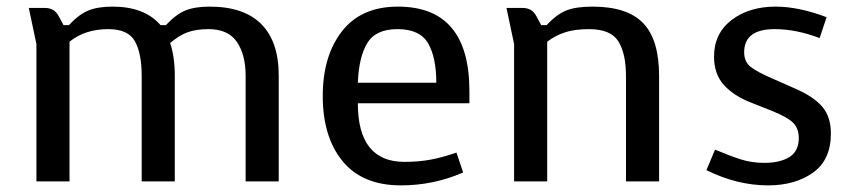

<svg xmlns="http://www.w3.org/2000/svg" viewBox="-20 -548 2597 580"><path d="M465 -472H481Q512 -505 540.5 -516.5Q569 -528 613 -528Q717 -528 769.5 -475Q822 -422 822 -320V0H722V-319Q722 -383 695.5 -421.5Q669 -460 610 -460Q574 -460 548 -451Q522 -442 494 -418Q508 -376 508 -320V0H408V-319Q408 -387 387.5 -423.5Q367 -460 307 -460Q237 -460 190 -422V0H90V-415L67 -524H116Q129 -524 139.5 -518.5Q150 -513 158 -498L172 -472H188Q219 -505 247.5 -516.5Q276 -528 320 -528Q417 -528 465 -472Z M955 -258Q955 -134 1015 -61Q1075 12 1191 12Q1290 12 1379 -27L1359 -87Q1315 -72 1279.5 -65.5Q1244 -59 1202 -59Q1061 -59 1061 -236H1398V-273Q1398 -528 1182 -528Q1071 -528 1013 -453.5Q955 -379 955 -258ZM1181 -460Q1248 -460 1273 -417.5Q1298 -375 1298 -298H1061Q1064 -376 1089.5 -418Q1115 -460 1181 -460Z M1601 -498 1615 -472H1631Q1662 -505 1691 -516.5Q1720 -528 1770 -528Q1875 -528 1923 -478Q1971 -428 1971 -319V0H1871V-318Q1871 -386 1848 -423Q1825 -460 1759 -460Q1717 -460 1687.5 -450.5Q1658 -441 1633 -422V0H1533V-415L1510 -524H1559Q1572 -524 1582.5 -518.5Q1593 -513 1601 -498Z M2300 12Q2207 12 2114 -34L2140 -96Q2185 -77 2218 -66.5Q2251 -56 2289 -56Q2336 -56 2364.5 -73.5Q2393 -91 2393 -131Q2393 -159 2377 -176Q2361 -193 2312 -213L2249 -238Q2197 -258 2167 -291Q2137 -324 2137 -377Q2137 -447 2190 -487.5Q2243 -528 2323 -528Q2393 -528 2477 -496L2456 -433Q2385 -460 2320 -460Q2228 -460 2228 -390Q2228 -362 2247 -346.5Q2266 -331 2315 -310L2383 -280Q2438 -256 2464 -225.5Q2490 -195 2490 -145Q2490 -65 2436 -26.5Q2382 12 2300 12Z"/></svg>

Font: Voces
Style: Regular
Weight: 400
Designer: Ana Paula Megda, Pablo Ugerman
Foundry: Ana Paula Megda, Pablo Ugerman
Version: Version 1.100